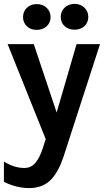

<svg xmlns="http://www.w3.org/2000/svg" viewBox="-20 -712 544 983"><path d="M117.5 -577.5Q98 -596 98 -624.5Q98 -653 117.5 -672Q137 -691 168 -691Q199 -691 219 -672Q239 -653 239 -624.5Q239 -596 219 -577.5Q199 -559 168 -559Q137 -559 117.5 -577.5ZM311 -578Q291 -596 291 -625Q291 -654 311 -673Q331 -692 361.5 -692Q392 -692 412 -673Q432 -654 432 -625Q432 -596 412 -578Q392 -560 361.5 -560Q331 -560 311 -578ZM0 115Q52 148 105 148Q140 148 162.5 120Q185 92 199 47L214 0L19 -486H153L270 -136L372 -486H492L306 88Q277 175 235.5 213Q194 251 129.5 251Q65 251 0 219Z"/></svg>

Font: Karmilla
Style: Bold
Weight: 700
Designer: Jonathan Pinhorn
Version: Version 1.000